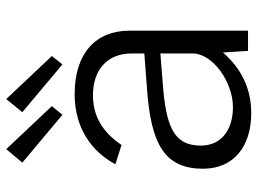

<svg xmlns="http://www.w3.org/2000/svg" viewBox="-122 -670 803 598"><g transform="rotate(-90 279.0 -371.5)"><path d="M225 10C301 10 363 -20 414 -78L419 0H482V-369C482 -474 412 -540 284 -540C179 -540 105 -487 66 -413L126 -394C167 -455 218 -483 281 -483C361 -483 411 -437 411 -363V-323L306 -315C125 -303 52 -258 52 -140C52 -46 120 10 225 10ZM71 -703 220 -578 247 -611 113 -753ZM228 -703 377 -578 403 -611 269 -753ZM244 -47C172 -47 124 -84 124 -147C124 -231 182 -256 323 -266L411 -273V-173C411 -109 321 -47 244 -47Z"/></g></svg>

Font: Cheyenne Sans Light
Style: Regular
Weight: 300
Designer: The Public Sans project authors (U.S. Web Design System), Libre Franklin designed by Pablo Impallari and Rodrigo Fuenzal
Foundry: The Cheyenne Sans Project Authors
Version: Version 2.007